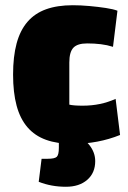

<svg xmlns="http://www.w3.org/2000/svg" viewBox="-20 -535 489 734"><path d="M258 15Q199 15 156 -0.5Q113 -16 85 -48.5Q57 -81 43.5 -131Q30 -181 30 -250Q30 -319 43.5 -369Q57 -419 85 -451.5Q113 -484 156 -499.5Q199 -515 258 -515Q288 -515 321.5 -512Q355 -509 384.5 -504.5Q414 -500 429 -494L412 -356Q390 -363 365.5 -366Q341 -369 313 -369Q276 -369 260.5 -352.5Q245 -336 245 -296V-135Q261 -131 296 -131Q331 -131 362 -137.5Q393 -144 422 -157L439 -19Q397 -2 351.5 6.5Q306 15 258 15ZM232 179Q176 179 128 160L139 72H162Q189 72 197 64.5Q205 57 205 30V-21H265Q300 -8 322 20Q344 48 344 81Q344 126 313.5 152.5Q283 179 232 179Z"/></svg>

Font: Changa ExtraBold
Style: Regular
Weight: 800
Designer: Eduardo Rodriguez Tunni
Foundry: Eduardo Rodriguez Tunni
Version: Version 3.002; ttfautohint (v1.8.2)